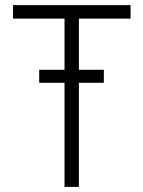

<svg xmlns="http://www.w3.org/2000/svg" viewBox="-20 -731 561 751"><path d="M386.2 -407.2H288.6V0H232.4V-407.2H133.3V-458H232.4V-658.2H30.8V-710.9H490.7V-658.2H288.6V-458H386.2Z"/></svg>

Font: MAUL Condensed Light
Style: Light
Weight: 300
Designer: MAUL
Version: Version 2.137; 2017; ttfautohint (v1.8.3)